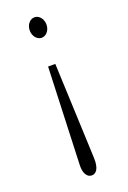

<svg xmlns="http://www.w3.org/2000/svg" viewBox="-134 -647 519 776"><g transform="rotate(-20 125.0 -259.0)"><path d="M121 -599C101 -599 85 -579 85 -555C85 -531 101 -511 121 -511C141 -511 157 -531 157 -555C157 -579 141 -599 121 -599ZM105 -393 89 27C88 60 101 81 121 81C140 81 155 63 153 17L136 -393Z"/></g></svg>

Font: Inconsolata UltraCondensed Thin
Style: Regular
Weight: 100
Width: 1
Monospace: yes
Designer: Raph Levien, Cyreal, Brenton Simpson
Foundry: Raph Levien, Cyreal, Google
Version: Version 3.100